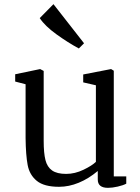

<svg xmlns="http://www.w3.org/2000/svg" viewBox="-20 -888 671 923"><path d="M171 -801 237 -868 384 -680 359 -655Q307 -683 251.5 -723Q196 -763 171 -801ZM53 -496V-531L173 -556L190 -547V-211Q190 -152 198.5 -118.5Q207 -85 230.5 -68.5Q254 -52 298 -52Q340 -52 381.5 -72Q423 -92 441 -110V-478L380 -492V-530L514 -556L527 -548V-40H587V-5Q572 3 546 9Q520 15 499 15Q450 15 450 -25V-66Q406 -29 358.5 -9.5Q311 10 264 10Q192 10 157 -18.5Q122 -47 113 -94.5Q104 -142 103 -224V-483Z"/></svg>

Font: Martel
Style: Regular
Weight: 400
Designer: Dan Reynolds
Foundry: Dan Reynolds
Version: Version 1.001; ttfautohint (v1.1) -l 5 -r 5 -G 72 -x 0 -D la